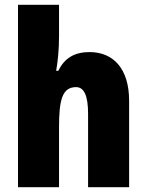

<svg xmlns="http://www.w3.org/2000/svg" viewBox="-20 -780 611 800"><path d="M226 -630V-760H55V0H226V-250C226 -363 239 -417 297 -417C331 -417 347 -380 347 -306V0H518V-360C518 -493 453 -563 353 -563C292 -563 249 -539 223 -485H214C221 -525 226 -574 226 -630Z"/></svg>

Font: Noto Sans Devanagari UI Condensed Black
Style: Regular
Weight: 900
Width: 3
Designer: Jelle Bosma - Monotype Design Team
Foundry: Monotype Imaging Inc.
Version: Version 2.004